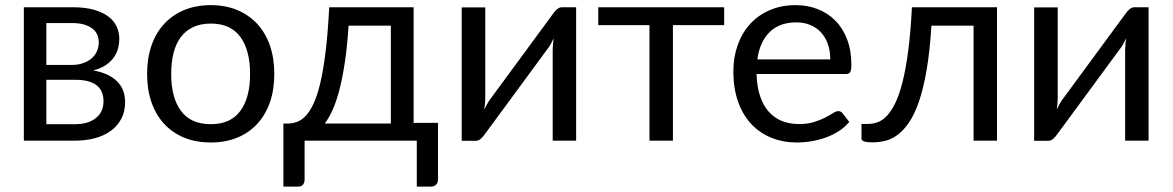

<svg xmlns="http://www.w3.org/2000/svg" viewBox="-20 -534 4452 729"><path d="M265 -62.5Q315 -62.5 344 -85.8Q373 -109 373 -149.5Q373 -167.5 367.5 -182.2Q362 -197 349.5 -208Q337 -219 316.2 -225Q295.5 -231 265.5 -231H156V-62.5ZM156 -446.5V-287.5H253.5Q275.5 -287.5 294.2 -293.8Q313 -300 326.5 -311.2Q340 -322.5 347.5 -338.2Q355 -354 355 -373Q355 -387 350 -400.2Q345 -413.5 333 -423.8Q321 -434 301.5 -440.2Q282 -446.5 253.5 -446.5ZM256 -506.5Q303 -506.5 336.5 -497Q370 -487.5 391.5 -471.2Q413 -455 423 -433Q433 -411 433 -386Q433 -369.5 428.5 -351.5Q424 -333.5 412.8 -317Q401.5 -300.5 382.2 -287.2Q363 -274 334 -266.5Q392 -256.5 423.5 -226.2Q455 -196 455 -146.5Q455 -109.5 440.2 -82.2Q425.5 -55 399.8 -36.5Q374 -18 339.5 -9Q305 0 265.5 0H70.5V-506.5Z M780.5 -514.5Q836 -514.5 880.5 -496Q925 -477.5 956.5 -443.5Q988 -409.5 1004.8 -361.2Q1021.5 -313 1021.5 -253.5Q1021.5 -193.5 1004.8 -145.5Q988 -97.5 956.5 -63.5Q925 -29.5 880.5 -11.2Q836 7 780.5 7Q724.5 7 679.8 -11.2Q635 -29.5 603.5 -63.5Q572 -97.5 555.2 -145.5Q538.5 -193.5 538.5 -253.5Q538.5 -313 555.2 -361.2Q572 -409.5 603.5 -443.5Q635 -477.5 679.8 -496Q724.5 -514.5 780.5 -514.5ZM780.5 -62.5Q855.5 -62.5 892.5 -112.8Q929.5 -163 929.5 -253Q929.5 -343.5 892.5 -394Q855.5 -444.5 780.5 -444.5Q742.5 -444.5 714.2 -431.5Q686 -418.5 667.2 -394Q648.5 -369.5 639.2 -333.8Q630 -298 630 -253Q630 -163 667.2 -112.8Q704.5 -62.5 780.5 -62.5Z M1464 -65V-436.5H1303.5Q1298.5 -358.5 1289.5 -298.5Q1280.5 -238.5 1268.8 -193.2Q1257 -148 1242.8 -116.5Q1228.5 -85 1213 -65ZM1643 -67.5V147Q1643 160 1635.8 167.2Q1628.5 174.5 1617 174.5H1562.5V0H1136.5V149Q1136.5 158.5 1130.8 166.5Q1125 174.5 1112 174.5H1056V-65H1072.5Q1090 -65 1107.2 -71Q1124.5 -77 1140.5 -93.8Q1156.5 -110.5 1170.8 -141Q1185 -171.5 1196.5 -220.5Q1208 -269.5 1216.5 -339.8Q1225 -410 1230 -506.5H1550.5V-67.5Z M2167.5 -506.5V0H2078.5V-344Q2078.5 -354 2079.5 -365.5Q2080.5 -377 2082 -388.5Q2077.5 -378.5 2073 -370Q2068.5 -361.5 2063.5 -354.5L1819 -22Q1813.5 -14 1805.2 -6.8Q1797 0.5 1787 0.5H1733V-506H1822.5V-162Q1822.5 -152.5 1821.5 -141.2Q1820.5 -130 1819 -118.5Q1823.5 -128 1828 -136.2Q1832.5 -144.5 1837 -151.5L2081.5 -484Q2087 -492 2095.5 -499.2Q2104 -506.5 2114 -506.5Z M2729.5 -438.5H2535V0H2446V-438.5H2251.5V-506.5H2729.5Z M3132.5 -308.5Q3132.5 -339.5 3123.8 -365.2Q3115 -391 3098.2 -409.8Q3081.5 -428.5 3057.5 -438.8Q3033.5 -449 3003 -449Q2939 -449 2901.8 -411.8Q2864.5 -374.5 2855.5 -308.5ZM3204.5 -71Q3188 -51 3165 -36.2Q3142 -21.5 3115.8 -12Q3089.5 -2.5 3061.5 2.2Q3033.5 7 3006 7Q2953.5 7 2909.2 -10.8Q2865 -28.5 2832.8 -62.8Q2800.5 -97 2782.5 -147.5Q2764.5 -198 2764.5 -263.5Q2764.5 -316.5 2780.8 -362.5Q2797 -408.5 2827.5 -442.2Q2858 -476 2902 -495.2Q2946 -514.5 3001 -514.5Q3046.5 -514.5 3085.2 -499.2Q3124 -484 3152.2 -455.2Q3180.5 -426.5 3196.5 -384.2Q3212.5 -342 3212.5 -288Q3212.5 -267 3208 -260Q3203.5 -253 3191 -253H2852.5Q2854 -205 2865.8 -169.5Q2877.5 -134 2898.5 -110.2Q2919.5 -86.5 2948.5 -74.8Q2977.5 -63 3013.5 -63Q3047 -63 3071.2 -70.8Q3095.5 -78.5 3113 -87.5Q3130.5 -96.5 3142.2 -104.2Q3154 -112 3162.5 -112Q3173.5 -112 3179.5 -103.5Z M3765.5 0H3676.5V-436.5H3516.5Q3510.5 -340 3498.5 -269.8Q3486.5 -199.5 3469.8 -150.2Q3453 -101 3432.2 -70.2Q3411.5 -39.5 3388.8 -22.5Q3366 -5.5 3341.8 0.5Q3317.5 6.5 3293.5 6.5Q3251 6.5 3251 -7V-63.5H3277Q3294 -63.5 3311.5 -69.5Q3329 -75.5 3345.8 -92.5Q3362.5 -109.5 3378 -140.2Q3393.5 -171 3406.2 -220.2Q3419 -269.5 3428.2 -339.8Q3437.5 -410 3442.5 -506.5H3765.5Z M4341 -506.5V0H4252V-344Q4252 -354 4253 -365.5Q4254 -377 4255.5 -388.5Q4251 -378.5 4246.5 -370Q4242 -361.5 4237 -354.5L3992.5 -22Q3987 -14 3978.8 -6.8Q3970.5 0.5 3960.5 0.5H3906.5V-506H3996V-162Q3996 -152.5 3995 -141.2Q3994 -130 3992.5 -118.5Q3997 -128 4001.5 -136.2Q4006 -144.5 4010.5 -151.5L4255 -484Q4260.5 -492 4269 -499.2Q4277.5 -506.5 4287.5 -506.5Z"/></svg>

Font: Lato
Style: Regular
Weight: 400
Designer: Lukasz Dziedzic with Adam Twardoch and Botio Nikoltchev
Foundry: tyPoland Lukasz Dziedzic
Version: Version 2.015; 2015-08-06; http://www.latofonts.com/